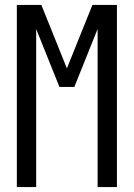

<svg xmlns="http://www.w3.org/2000/svg" viewBox="-20 -755 540 775"><path d="M48 0V-735H147L250 -479L353 -735H452V0H374V-638L280 -404H220L126 -638V0Z"/></svg>

Font: Iosevka www.saffi
Style: Regular
Weight: 400
Monospace: yes
Designer: Belleve Invis
Foundry: Belleve Invis
Version: Version 22.0.2; ttfautohint (v1.8.3)